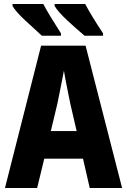

<svg xmlns="http://www.w3.org/2000/svg" viewBox="-20 -947 640 967"><path d="M499 -767V-779Q468 -826 445.5 -863Q423 -900 409 -927H255V-917Q272 -888 317 -846Q362 -804 406 -767ZM287 -767V-779Q257 -826 234.5 -863Q212 -900 198 -927H43V-917Q59 -889 106 -845Q153 -801 191 -767ZM269 -425Q276 -460 286 -509Q296 -558 302 -591Q307 -559 317 -509.5Q327 -460 334 -425L366 -287H236ZM432 0H595L411 -717H187L5 0H167L203 -148H398Z"/></svg>

Font: Noto Sans Mono UI ExtraBold
Style: Regular
Weight: 800
Designer: Monotype Design team
Foundry: Monotype Imaging Inc.
Version: 1.000